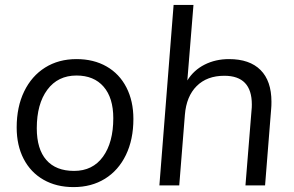

<svg xmlns="http://www.w3.org/2000/svg" viewBox="-20 -756 1197 783"><path d="M48 -236Q48 -320 78.5 -383Q109 -446 164 -480.5Q219 -515 292 -515Q362 -515 414.5 -485Q467 -455 495.5 -399.5Q524 -344 524 -271Q524 -187 493.5 -124Q463 -61 408 -27Q353 7 280 7Q210 7 157.5 -23Q105 -53 76.5 -108Q48 -163 48 -236ZM442 -274Q442 -357 402.5 -402.5Q363 -448 292 -448Q216 -448 173 -390Q130 -332 130 -233Q130 -148 169 -103.5Q208 -59 282 -59Q358 -59 400 -117Q442 -175 442 -274Z M1087 -341Q1087 -323 1086 -314L1061 0H981L1006 -309Q1007 -316 1007 -330Q1007 -447 895 -447Q824 -447 782 -405Q740 -363 734 -288L711 0H630L688 -736H769L744 -428Q770 -470 814.5 -492.5Q859 -515 914 -515Q998 -515 1042.5 -470.5Q1087 -426 1087 -341Z"/></svg>

Font: Muli
Style: Italic
Weight: 400
Italic angle: -4.541°
Designer: Vernon Adams
Foundry: Vernon Adams
Version: Version 2.001